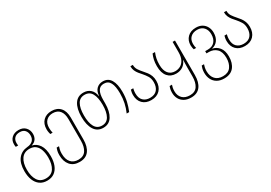

<svg xmlns="http://www.w3.org/2000/svg" viewBox="25 -1444 3672 2598"><g transform="rotate(-30 1860.5 -144.5)"><path d="M254 250Q187 250 141 216.5Q95 183 71.5 123.5Q48 64 48 -16Q48 -139 101 -205.5Q154 -272 245 -280Q301 -284 332 -313.5Q363 -343 363 -395Q363 -443 336.5 -474.5Q310 -506 256 -506Q204 -506 175 -477.5Q146 -449 146 -399Q146 -389 147 -379.5Q148 -370 150 -360H112Q108 -380 108 -402Q108 -464 149 -501.5Q190 -539 256 -539Q325 -539 363.5 -497.5Q402 -456 402 -396Q402 -348 378.5 -315Q355 -282 310 -269V-267Q375 -254 417.5 -192Q460 -130 460 -15Q460 64 437 123.5Q414 183 368.5 216.5Q323 250 254 250ZM254 215Q340 215 380.5 152.5Q421 90 421 -15Q421 -81 404.5 -133Q388 -185 352 -215Q316 -245 257 -245Q173 -245 130 -183.5Q87 -122 87 -16Q87 88 128 151.5Q169 215 254 215Z M762 250Q667 250 616.5 190.5Q566 131 566 32Q566 -6 572.5 -32Q579 -58 586 -75H623Q616 -57 610 -31Q604 -5 604 30Q604 120 645.5 167.5Q687 215 762 215Q843 215 880 159Q917 103 917 9V-329Q917 -413 880 -459Q843 -505 771 -505Q708 -505 669 -466.5Q630 -428 630 -355Q630 -330 633 -310.5Q636 -291 640 -277H603Q599 -291 595 -311.5Q591 -332 591 -356Q591 -441 640 -490Q689 -539 771 -539Q858 -539 906.5 -485Q955 -431 955 -331V9Q955 122 907 186Q859 250 762 250Z M1270 10Q1178 10 1131 -64Q1084 -138 1084 -266Q1084 -395 1131 -467Q1178 -539 1269 -539Q1334 -539 1376.5 -501Q1419 -463 1430 -391H1432Q1437 -466 1476 -502.5Q1515 -539 1572 -539Q1655 -539 1695 -471.5Q1735 -404 1735 -284Q1735 -201 1719.5 -134.5Q1704 -68 1676 0H1637Q1667 -68 1681.5 -135.5Q1696 -203 1696 -283Q1696 -392 1666.5 -448.5Q1637 -505 1570 -505Q1508 -505 1481 -457Q1454 -409 1454 -321V-265Q1454 -139 1407.5 -64.5Q1361 10 1270 10ZM1270 -25Q1344 -25 1379.5 -89Q1415 -153 1415 -265Q1415 -379 1380 -442Q1345 -505 1269 -505Q1194 -505 1158.5 -442Q1123 -379 1123 -266Q1123 -152 1158.5 -88.5Q1194 -25 1270 -25Z M2020 10Q1935 10 1885.5 -39.5Q1836 -89 1836 -174Q1836 -198 1840 -218Q1844 -238 1848 -252H1885Q1882 -239 1878.5 -219.5Q1875 -200 1875 -174Q1875 -101 1914.5 -63Q1954 -25 2020 -25Q2093 -25 2130 -68Q2167 -111 2167 -184Q2167 -242 2143 -280.5Q2119 -319 2090 -352Q2068 -376 2047.5 -401.5Q2027 -427 2013.5 -457.5Q2000 -488 2000 -529H2038Q2038 -482 2061.5 -447Q2085 -412 2114 -380Q2137 -355 2158 -327Q2179 -299 2192.5 -264Q2206 -229 2206 -183Q2206 -95 2156.5 -42.5Q2107 10 2020 10Z M2505 250Q2441 250 2397.5 225.5Q2354 201 2331.5 159Q2309 117 2309 64Q2309 33 2314 9Q2319 -15 2326 -32H2363Q2356 -14 2351.5 10Q2347 34 2347 62Q2347 132 2388.5 173.5Q2430 215 2505 215Q2585 215 2622 159Q2659 103 2659 9V-127Q2659 -154 2660 -187Q2661 -220 2662 -246H2660Q2639 -191 2594.5 -161.5Q2550 -132 2490 -132Q2407 -132 2359 -188Q2311 -244 2311 -349Q2311 -404 2320 -446Q2329 -488 2347 -529H2385Q2367 -485 2358.5 -443.5Q2350 -402 2350 -350Q2350 -262 2388 -214.5Q2426 -167 2494 -167Q2538 -167 2575.5 -187Q2613 -207 2636.5 -252Q2660 -297 2660 -371V-529H2697V9Q2697 122 2649 186Q2601 250 2505 250Z M3020 250Q2955 250 2910.5 223.5Q2866 197 2843.5 151.5Q2821 106 2821 48Q2821 14 2827.5 -12Q2834 -38 2841 -55H2877Q2870 -37 2864.5 -11.5Q2859 14 2859 47Q2860 124 2901.5 169.5Q2943 215 3020 215Q3104 215 3143.5 160.5Q3183 106 3183 21Q3183 -73 3136 -119Q3089 -165 3017 -165H2979V-200H3022Q3090 -200 3128 -242Q3166 -284 3166 -359Q3166 -422 3130 -463.5Q3094 -505 3027 -505Q2962 -505 2923.5 -468Q2885 -431 2885 -366Q2885 -345 2888 -327.5Q2891 -310 2895 -299H2858Q2854 -311 2850.5 -329.5Q2847 -348 2847 -367Q2847 -443 2895.5 -491Q2944 -539 3027 -539Q3083 -539 3122.5 -515.5Q3162 -492 3183 -451.5Q3204 -411 3204 -361Q3204 -289 3170.5 -243Q3137 -197 3079 -184V-181Q3139 -171 3180.5 -120Q3222 -69 3222 21Q3222 125 3171.5 187.5Q3121 250 3020 250Z M3482 10Q3397 10 3347.5 -39.5Q3298 -89 3298 -174Q3298 -198 3302 -218Q3306 -238 3310 -252H3347Q3344 -239 3340.5 -219.5Q3337 -200 3337 -174Q3337 -101 3376.5 -63Q3416 -25 3482 -25Q3555 -25 3592 -68Q3629 -111 3629 -184Q3629 -242 3605 -280.5Q3581 -319 3552 -352Q3530 -376 3509.5 -401.5Q3489 -427 3475.5 -457.5Q3462 -488 3462 -529H3500Q3500 -482 3523.5 -447Q3547 -412 3576 -380Q3599 -355 3620 -327Q3641 -299 3654.5 -264Q3668 -229 3668 -183Q3668 -95 3618.5 -42.5Q3569 10 3482 10Z"/></g></svg>

Font: Noto Sans Georgian SemiCondensed ExtraLight
Style: Regular
Weight: 200
Width: 4
Designer: Monotype Design Team, Akaki Razmadze
Foundry: Google LLC
Version: Version 2.005; ttfautohint (v1.8.4.7-5d5b)